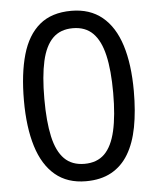

<svg xmlns="http://www.w3.org/2000/svg" viewBox="-53 -770 677 825"><g transform="rotate(-5 286.0 -357.5)"><path d="M523 -358Q523 -271 510 -203Q497 -135 468.5 -87.5Q440 -40 394.5 -15Q349 10 285 10Q205 10 152.5 -34Q100 -78 74.5 -160.5Q49 -243 49 -358Q49 -474 72.5 -556Q96 -638 148 -681.5Q200 -725 285 -725Q365 -725 418 -681.5Q471 -638 497 -556Q523 -474 523 -358ZM137 -358Q137 -260 151.5 -195Q166 -130 198.5 -97.5Q231 -65 285 -65Q339 -65 371.5 -97Q404 -129 419 -194.5Q434 -260 434 -358Q434 -456 419 -520.5Q404 -585 371.5 -617.5Q339 -650 285 -650Q231 -650 198.5 -617.5Q166 -585 151.5 -520.5Q137 -456 137 -358Z"/></g></svg>

Font: uguzrati85
Style: Book
Weight: 400
Designer: Jelle Bosma - Monotype Design Team, Universal Thirst
Foundry: Monotype Imaging Inc.
Version: Version 2.106